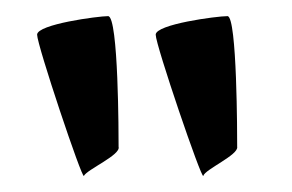

<svg xmlns="http://www.w3.org/2000/svg" viewBox="-20 -800 362 238"><path d="M26 -757C26 -744 82 -577 84 -582C88 -590 130 -608 127 -618C127 -630 127 -780 114 -780C102 -780 26 -770 26 -757ZM173 -757C173 -744 230 -577 232 -582C234 -590 276 -608 274 -618C274 -630 274 -780 262 -780C249 -780 173 -770 173 -757Z"/></svg>

Font: Ampere
Style: SCSuCnd
Weight: 400
Version: Version 1